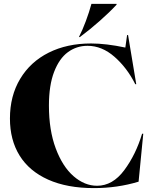

<svg xmlns="http://www.w3.org/2000/svg" viewBox="-20 -950 783 985"><path d="M31 -342Q31 -458 83.5 -545.5Q136 -633 230 -680Q324 -727 447 -727Q524 -727 623 -706L632 -770H637L679 -518H674Q632 -602 567.5 -658.5Q503 -715 429 -715Q373 -715 328.5 -682.5Q284 -650 257.5 -581Q231 -512 231 -408Q231 -282 266 -188.5Q301 -95 357.5 -46Q414 3 478 3Q558 3 617.5 -77Q677 -157 709 -264H715L691 -18Q582 15 462 15Q324 15 227 -28.5Q130 -72 80.5 -152Q31 -232 31 -342ZM449 -930H578V-926Q543 -888 491.5 -842.5Q440 -797 390 -760H385Q403 -795 420.5 -842Q438 -889 449 -930Z"/></svg>

Font: Nyght Serif Bold
Style: Regular
Weight: 700
Designer: Maksym Kobuzan
Version: Version 0.410